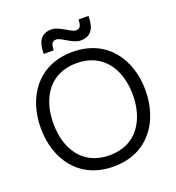

<svg xmlns="http://www.w3.org/2000/svg" viewBox="-160 -1032 1076 1172"><g transform="rotate(-20 378.5 -446.5)"><path d="M379 12C605 12 719 -161 719 -360C719 -559 605 -732 379 -732C152 -732 39 -559 39 -360C39 -161 152 12 379 12ZM121 -360C121 -522 202 -659 379 -659C555 -659 637 -522 637 -360C637 -198 555 -61 379 -61C202 -61 121 -198 121 -360ZM211 -780H276C276 -821 286 -837 312 -837C332 -837 360 -816 379 -806C402 -793 427 -780 452 -780C519 -780 547 -823 547 -905H482C482 -864 472 -848 445 -848C426 -848 398 -869 379 -879C355 -892 331 -905 306 -905C239 -905 211 -863 211 -780Z"/></g></svg>

Font: Aspekta 350
Style: Regular
Weight: 350
Designer: Ivo Dolenc
Version: Version 2.000